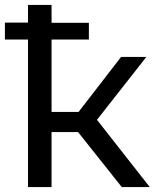

<svg xmlns="http://www.w3.org/2000/svg" viewBox="-20 -762 637 782"><path d="M298 -224H190V0H94V-601H0V-670H94V-742H190V-669H342V-601H190V-306H300L473 -530H576L375 -274L590 0H476Z"/></svg>

Font: APTA Sans Medium
Style: Bold
Weight: 500
Version: Version 7.200